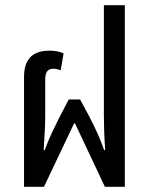

<svg xmlns="http://www.w3.org/2000/svg" viewBox="-20 -723 581 743"><path d="M73 0H150L267 -246H270L386 0H463V-703H382V-279C382 -240 383 -202 387 -142H383C369 -182 356 -213 324 -275L290 -338H246L212 -273C191 -230 173 -197 153 -142H149C153 -202 155 -240 155 -279V-414C155 -441 162 -457 187 -457C194 -457 204 -455 215 -451L226 -516C211 -524 189 -527 172 -527C119 -527 73 -506 73 -426Z"/></svg>

Font: Noto Sans Thai UI Condensed
Style: Regular
Weight: 400
Width: 3
Designer: Monotype Design Team
Foundry: Monotype Imaging Inc.
Version: Version 1.901